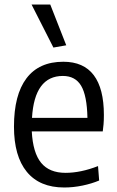

<svg xmlns="http://www.w3.org/2000/svg" viewBox="-20 -823 520 852"><path d="M265 9Q156 9 99 -60.5Q42 -130 42 -261Q42 -402 97.5 -475.5Q153 -549 261 -549Q351 -549 396 -489.5Q441 -430 441 -313Q441 -288 439.5 -271.5Q438 -255 436 -240H121Q126 -145 162.5 -100.5Q199 -56 271 -56Q338 -56 415 -86L420 -22Q387 -8 346 0.5Q305 9 265 9ZM259 -486Q133 -486 122 -300H368Q366 -399 340 -442.5Q314 -486 259 -486ZM217 -612 120 -803H203L274 -622Z"/></svg>

Font: Encode Sans Condensed
Style: Regular
Weight: 400
Designer: Pablo Impallari, Andres Torresi
Foundry: Pablo Impallari, Andres Torresi
Version: Version 1.000; ttfautohint (v1.00) -l 8 -r 50 -G 200 -x 14 -